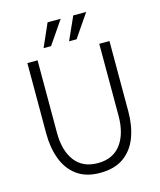

<svg xmlns="http://www.w3.org/2000/svg" viewBox="-130 -987 912 1091"><g transform="rotate(-15 325.5 -442.0)"><path d="M255 -894H332L239 -758H195ZM406 -894H482L389 -758H345ZM84 -285V-700H144V-273Q144 -169 190 -108Q236 -47 325 -47Q414 -47 460.5 -109Q507 -171 507 -277V-700H567V-285Q567 -202 542 -135Q517 -68 463 -29Q409 10 323 10Q240 10 187 -29Q134 -68 109 -135Q84 -202 84 -285Z"/></g></svg>

Font: Haskoy Light
Style: Regular
Weight: 300
Designer: Ertekin Erdin
Foundry: Ertekin Erdin
Version: Version 2.000; ttfautohint (v1.8.4.7-5d5b)